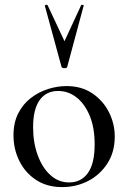

<svg xmlns="http://www.w3.org/2000/svg" viewBox="-20 -750 522 783"><path d="M233 13Q172 13 127.5 -16Q83 -45 59 -93.5Q35 -142 35 -198Q35 -250 54.5 -288Q74 -326 106 -350.5Q138 -375 176 -387Q214 -399 251 -399Q313 -399 357 -369Q401 -339 424.5 -292Q448 -245 448 -193Q448 -130 418 -83.5Q388 -37 339.5 -12Q291 13 233 13ZM262 -6Q311 -6 338.5 -44.5Q366 -83 366 -162Q366 -229 346 -277.5Q326 -326 292.5 -352.5Q259 -379 217 -379Q168 -379 141.5 -341.5Q115 -304 115 -231Q115 -168 134 -116.5Q153 -65 186 -35.5Q219 -6 262 -6ZM163 -726Q162 -729 167.5 -730Q173 -731 174 -729L243 -582L311 -729Q312 -731 317.5 -730Q323 -729 321 -726L254 -477Q253 -472 243 -472Q233 -472 231 -477Z"/></svg>

Font: Cormorant Light Medium
Style: Regular
Weight: 500
Version: Version 4.000